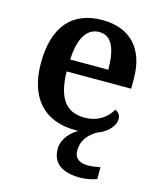

<svg xmlns="http://www.w3.org/2000/svg" viewBox="-116 -631 789 945"><g transform="rotate(15 279.0 -159.0)"><path d="M384 230C405 230 445 224 466 214V154C442 159 421 162 403 162C363 162 334 145 334 105C334 52 364 18 407 -7C450 -21 491 -59 491 -98C491 -119 478 -133 463 -138C440 -96 394 -61 326 -61C233 -61 186 -120 183 -258H512V-308C512 -466 427 -548 288 -548C136 -548 50 -452 50 -265C50 -91 138 10 299 10C304 10 309 10 314 10C274 33 239 75 239 120C239 196 291 230 384 230ZM379 -319H185C189 -428 226 -487 289 -487C354 -487 379 -422 379 -319Z"/></g></svg>

Font: Noto Serif Gurmukhi SemiBold
Style: Regular
Weight: 600
Designer: Vaibhav Singh and the Monotype Design Team
Foundry: Monotype Imaging Inc.
Version: Version 2.004